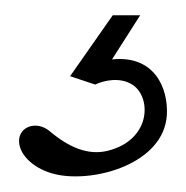

<svg xmlns="http://www.w3.org/2000/svg" viewBox="-20 -20 244 252"><path d="M54 209C104 220 195 195 199 131C201 96 183 52 127 58L164 0H128L72 80L105 91C115 86 138 80 155 92C179 109 178 164 121 178C96 184 71 174 45 152C28 138 5 146 5 165C5 184 26 203 54 209Z"/></svg>

Font: Louise
Style: Regular
Weight: 400
Designer: Ange Degheest & Luna Delabre & Camille Depalle
Foundry: Velvetyne Type Foundry
Version: Version 1.000;FEAKit 1.0